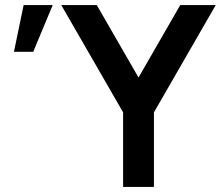

<svg xmlns="http://www.w3.org/2000/svg" viewBox="-20 -740 874 760"><path d="M467.3 0V-295.2L222.5 -720H363L528.3 -433.2L693.5 -720H834L589.3 -295.2V0ZM73.6 -720 35.2 -535H111.5L188.7 -720Z"/></svg>

Font: Hauora
Style: Regular
Weight: 400
Designer: Wayne Shih
Foundry: WCYS
Version: Version 1.001